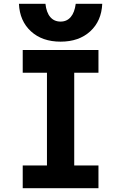

<svg xmlns="http://www.w3.org/2000/svg" viewBox="-20 -994 640 1014"><path d="M100 0V-120H228V-610H100V-730H500V-610H372V-120H500V0ZM300 -774Q203 -774 143.5 -828.5Q84 -883 80 -974H220Q225 -928 245.5 -904Q266 -880 300 -880Q333 -880 353.5 -904Q374 -928 380 -974H520Q516 -883 456.5 -828.5Q397 -774 300 -774Z"/></svg>

Font: M PLUS Code Latin Expanded
Style: Bold
Weight: 700
Width: 7
Designer: Coji Morishita
Foundry: UNDERFOREST DESIGN
Version: Version 1.002; ttfautohint (v1.8.3)